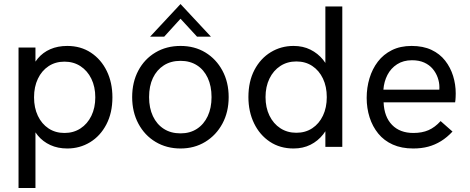

<svg xmlns="http://www.w3.org/2000/svg" viewBox="-20 -729 2331 953"><path d="M72 204V-493H156V-346L129 -365Q142 -408 167.5 -438.5Q193 -469 230 -485Q267 -501 314 -501Q381 -501 431.5 -467.5Q482 -434 510 -376.5Q538 -319 538 -246Q538 -169 508 -111.5Q478 -54 427 -23Q376 8 314 8Q267 8 230 -9Q193 -26 168 -56Q143 -86 132 -124L156 -147V204ZM300 -69Q345 -69 379.5 -91.5Q414 -114 433.5 -154Q453 -194 453 -246Q453 -298 433.5 -338Q414 -378 379.5 -400.5Q345 -423 300 -423Q255 -423 221 -400.5Q187 -378 168 -338Q149 -298 149 -246Q149 -194 168 -154Q187 -114 221 -91.5Q255 -69 300 -69Z M876 8Q807 8 752.5 -24.5Q698 -57 667 -115Q636 -173 636 -247Q636 -321 666.5 -378.5Q697 -436 751.5 -468.5Q806 -501 876 -501Q946 -501 999.5 -468.5Q1053 -436 1084 -378.5Q1115 -321 1115 -247Q1115 -173 1084 -115.5Q1053 -58 999 -25Q945 8 876 8ZM876 -67Q923 -67 957.5 -89.5Q992 -112 1011 -152.5Q1030 -193 1030 -247Q1030 -302 1011 -342.5Q992 -383 957.5 -405Q923 -427 876 -427Q828 -427 793 -404.5Q758 -382 739 -342Q720 -302 720 -247Q720 -193 739 -152.5Q758 -112 793 -89.5Q828 -67 876 -67ZM725 -547 876 -709 1027 -547H958L876 -636L795 -547Z M1437 8Q1370 8 1319.5 -25.5Q1269 -59 1241 -117Q1213 -175 1213 -247Q1213 -325 1243 -382Q1273 -439 1324 -470Q1375 -501 1437 -501Q1484 -501 1521 -482.5Q1558 -464 1583.5 -432.5Q1609 -401 1619 -362L1595 -346V-697H1679V0H1595V-147L1623 -138Q1610 -95 1584 -62Q1558 -29 1521 -10.5Q1484 8 1437 8ZM1451 -70Q1496 -70 1530 -92.5Q1564 -115 1583 -155Q1602 -195 1602 -247Q1602 -299 1583 -339Q1564 -379 1530 -401.5Q1496 -424 1451 -424Q1406 -424 1371.5 -401.5Q1337 -379 1317.5 -339Q1298 -299 1298 -247Q1298 -195 1317.5 -155Q1337 -115 1371.5 -92.5Q1406 -70 1451 -70Z M2031 8Q1973 8 1929.5 -11.5Q1886 -31 1857.5 -66Q1829 -101 1814.5 -146.5Q1800 -192 1800 -243Q1800 -294 1814 -340.5Q1828 -387 1855.5 -423Q1883 -459 1925 -480Q1967 -501 2023 -501Q2080 -501 2121.5 -481.5Q2163 -462 2189.5 -428Q2216 -394 2229 -352Q2242 -310 2242 -265Q2242 -261 2241.5 -246.5Q2241 -232 2239 -221H1884Q1887 -149 1926 -109Q1965 -69 2032 -69Q2075 -69 2107 -83Q2139 -97 2167 -128L2226 -76Q2199 -47 2169 -28.5Q2139 -10 2105.5 -1Q2072 8 2031 8ZM2158 -264Q2160 -272 2160.5 -280Q2161 -288 2161 -296Q2161 -320 2152.5 -344Q2144 -368 2127.5 -387.5Q2111 -407 2085.5 -418.5Q2060 -430 2025 -430Q1982 -430 1951 -410Q1920 -390 1903 -357Q1886 -324 1883 -284H2186Z"/></svg>

Font: Hanken Grotesk
Style: Regular
Weight: 400
Designer: Alfredo Marco Pradil
Foundry: Hanken Design Co.
Version: Version 3.013